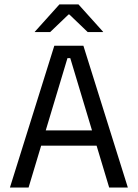

<svg xmlns="http://www.w3.org/2000/svg" viewBox="-20 -845 621 865"><path d="M108.7 0H24.7L224.7 -639H355.7L556 0H471.9L296.6 -583H283.9ZM435.5 -188.7H144.3V-257.6H435.5ZM136.6 -701.7 247.6 -825.1H333.6L444.6 -701.7V-700.4H375.3L292.5 -779.7H288.7L205.9 -700.4H136.6Z"/></svg>

Font: Anek Devanagari Medium
Style: Regular
Weight: 500
Designer: Kailash Malviya (Devanagari) & Yesha Goshar (Latin)
Foundry: Ek Type
Version: Version 1.003